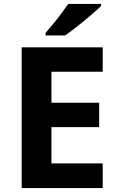

<svg xmlns="http://www.w3.org/2000/svg" viewBox="-20 -954 600 974"><path d="M501 0H90V-714H501V-590H241V-433H483V-309H241V-125H501ZM493 -934V-924Q479 -910 456 -890Q433 -870 406.5 -848Q380 -826 354.5 -806.5Q329 -787 310 -774H211V-787Q227 -805 248.5 -831Q270 -857 290.5 -884.5Q311 -912 326 -934Z"/></svg>

Font: Noto IKEA Arabic
Style: Bold
Weight: 700
Designer: Monotype Design Team
Foundry: Monotype Imaging Inc.
Version: Version 1.200